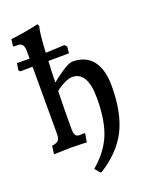

<svg xmlns="http://www.w3.org/2000/svg" viewBox="-170 -832 880 1118"><g transform="rotate(-20 270.5 -273.0)"><path d="M488 -257Q488 -92 435.5 13.5Q383 119 260 196L252 193L227 163Q313 90 348 3.5Q383 -83 383 -220Q383 -384 288 -384Q269 -384 239.5 -370Q210 -356 185 -335Q182 -248 182 -102Q182 -74 189.5 -62.5Q197 -51 215 -51L246 -52L248 -47L239 3L215 2Q163 0 140 0Q119 0 36 3L43 -48Q71 -51 82 -62.5Q93 -74 93 -102V-519L17 -518L8 -528L15 -570L93 -569V-613Q93 -642 84 -654.5Q75 -667 53 -667H31L27 -671L32 -712Q132 -724 205 -742L211 -726Q201 -709 193 -569L310 -574L323 -561L319 -520L191 -519Q187 -442 186 -387Q214 -411 257 -439.5Q300 -468 320 -468Q403 -468 445.5 -413.5Q488 -359 488 -257Z"/></g></svg>

Font: Alegreya Medium
Style: Regular
Weight: 500
Designer: Juan Pablo del Peral
Foundry: Huerta Tipografica
Version: Version 2.007; ttfautohint (v1.6)